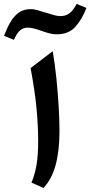

<svg xmlns="http://www.w3.org/2000/svg" viewBox="-118 -939 455 967"><path d="M37.6 -893.1Q51.8 -893.1 69.1 -888.2Q86.4 -883.3 113.3 -875Q139.2 -866.7 156.2 -862.3Q173.3 -857.9 186.5 -857.9Q212.4 -857.9 231.2 -871.6Q250 -885.3 268.1 -919.4L317.4 -898.9Q294.9 -840.8 261 -803.5Q227.1 -766.1 167.5 -766.1Q150.4 -766.1 131.6 -770.8Q112.8 -775.4 88.9 -784.2Q67.4 -792 51.3 -795.9Q35.2 -799.8 21 -799.8Q0 -799.8 -16.4 -786.4Q-32.7 -772.9 -47.9 -738.3L-97.7 -758.8Q-84 -795.4 -66.7 -825.9Q-49.3 -856.4 -24.4 -874.8Q0.5 -893.1 37.6 -893.1ZM147.5 -681.2Q158.2 -619.6 165.8 -546.4Q173.3 -473.1 177.5 -402.6Q181.6 -332 181.6 -277.3Q181.6 -180.7 162.4 -108.6Q143.1 -36.6 100.6 7.8L40.5 -19.5Q58.1 -61.5 66.2 -109.4Q74.2 -157.2 74.2 -228Q74.2 -307.1 65.7 -395.8Q57.1 -484.4 36.1 -596.2Z"/></svg>

Font: Pinar DS1 SemiBold
Style: Regular
Weight: 600
Designer: Amin Abedi
Version: Version 3.000